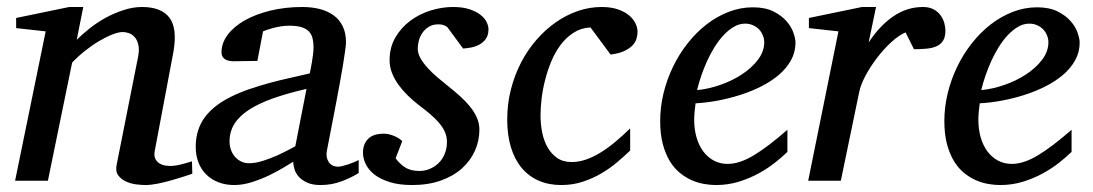

<svg xmlns="http://www.w3.org/2000/svg" viewBox="-20 -514 3107 546"><path d="M526.9 -20Q520.5 -17.6 504.6 -12.5Q488.8 -7.3 469.2 -1.7Q449.7 3.9 429.2 8.1Q408.7 12.2 393.1 12.2Q384.3 12.2 368.9 10.5Q353.5 8.8 339.4 2.7Q325.2 -3.4 316.4 -15.1Q307.6 -26.9 312 -46.9L373 -354Q376.5 -374 373.3 -387.2Q370.1 -400.4 363 -408.4Q356 -416.5 346.7 -419.7Q337.4 -422.9 329.1 -422.9Q316.9 -422.9 299.1 -415.8Q281.2 -408.7 261.5 -397Q241.7 -385.3 221.7 -369.4Q201.7 -353.5 185.1 -335.9L116.2 0H22.9L109.9 -424.8L25.9 -434.1V-462.9L176.8 -494.1H216.8L198.2 -400.9Q214.8 -417.5 236.3 -434.3Q257.8 -451.2 282.2 -464.4Q306.6 -477.5 332.8 -485.8Q358.9 -494.1 383.8 -494.1Q438.5 -494.1 461.7 -463.9Q484.9 -433.6 473.1 -366.2L419.9 -84Q417.5 -69.8 422.1 -61.5Q426.8 -53.2 434.3 -48.8Q441.9 -44.4 450.2 -43.2Q458.5 -42 462.9 -42Q476.6 -42 492.7 -45.9Q508.8 -49.8 525.9 -55.2Z M851.6 -261.2Q796.4 -248.5 755.4 -233.9Q714.4 -219.2 687 -201.2Q659.7 -183.1 646.2 -161.1Q632.8 -139.2 632.8 -111.8Q632.8 -98.6 637 -87.4Q641.1 -76.2 648.4 -67.9Q655.8 -59.6 665.8 -54.7Q675.8 -49.8 688 -49.8Q706.1 -49.8 727.1 -56.4Q748 -63 767.1 -71.5Q786.1 -80.1 800.8 -87.9Q815.4 -95.7 819.8 -98.1ZM1000 -22Q980 -9.3 951.7 1.5Q923.3 12.2 891.6 12.2Q869.1 12.2 854.2 5.6Q839.4 -1 830.3 -10.7Q821.3 -20.5 817.6 -32.2Q814 -43.9 814 -54.2Q805.2 -48.8 787.1 -37.8Q769 -26.9 745.8 -15.6Q722.7 -4.4 696.5 3.9Q670.4 12.2 646 12.2Q621.6 12.2 601.3 4.4Q581.1 -3.4 566.7 -17.6Q552.2 -31.7 544.4 -51.8Q536.6 -71.8 536.6 -96.2Q536.6 -122.1 543.5 -143.3Q550.3 -164.6 563.2 -181.6Q576.2 -198.7 594.2 -212.6Q612.3 -226.6 634.8 -237.8Q661.1 -251 689 -260.5Q716.8 -270 745.4 -277.8Q773.9 -285.6 803 -292Q832 -298.3 860.8 -305.2Q861.3 -308.6 863.3 -317.1Q865.2 -325.7 866.9 -336.4Q868.7 -347.2 870.1 -358.6Q871.6 -370.1 871.6 -379.9Q871.6 -394 868.7 -405.5Q865.7 -417 858.2 -424.8Q850.6 -432.6 837.2 -436.8Q823.7 -440.9 802.7 -440.9Q790.5 -440.9 778.6 -439Q766.6 -437 756.3 -434.3Q746.1 -431.6 738.8 -429Q731.4 -426.3 728 -424.8L711.9 -340.8L645 -339.8Q627.9 -339.8 618.9 -346.2Q609.9 -352.5 609.9 -365.2Q609.9 -391.6 627.4 -415Q645 -438.5 676 -456.1Q707 -473.6 749 -483.9Q791 -494.1 839.8 -494.1Q866.2 -494.1 888.7 -488.5Q911.1 -482.9 928 -470.9Q944.8 -459 954.3 -439.9Q963.9 -420.9 963.9 -394Q963.9 -386.2 961.4 -368.9Q959 -351.6 955.3 -328.6Q951.7 -305.7 946.5 -278.6Q941.4 -251.5 936.5 -224.6Q924.3 -161.6 909.7 -85.9Q905.8 -67.4 914.6 -53.7Q923.3 -40 941.9 -40Q945.3 -40 953.1 -41.7Q960.9 -43.5 969.7 -46.4Q978.5 -49.3 986.8 -52.7Q995.1 -56.2 1000 -59.1Z M1369.1 -431.2Q1369.1 -413.6 1361.3 -403.1Q1353.5 -392.6 1342.3 -386.7Q1331.1 -380.9 1318.6 -378.7Q1306.2 -376.5 1296.9 -376L1252 -437Q1249 -439.5 1242.7 -442.1Q1236.3 -444.8 1227.1 -444.8Q1210.4 -444.8 1199.2 -437.7Q1188 -430.7 1180.9 -420.2Q1173.8 -409.7 1170.9 -397.7Q1168 -385.7 1168 -376Q1168 -362.3 1175.8 -348.4Q1183.6 -334.5 1196.3 -320.6Q1209 -306.6 1224.9 -293.2Q1240.7 -279.8 1256.8 -267.1Q1273.4 -253.9 1288.8 -240Q1304.2 -226.1 1316.4 -211.2Q1328.6 -196.3 1335.9 -179.7Q1343.3 -163.1 1343.3 -145Q1343.3 -114.3 1330.8 -85.9Q1318.4 -57.6 1294.2 -35.6Q1270 -13.7 1234.1 -0.7Q1198.2 12.2 1151.9 12.2Q1115.7 12.2 1089.4 4.2Q1063 -3.9 1045.9 -16.8Q1028.8 -29.8 1020.5 -46.4Q1012.2 -63 1012.2 -80.1Q1012.2 -104 1026.6 -118.9Q1041 -133.8 1071.8 -133.8Q1081.1 -133.8 1089.4 -131.3Q1097.7 -128.9 1104.5 -125.7Q1111.3 -122.6 1116.5 -118.9Q1121.6 -115.2 1124 -112.8L1105 -64Q1115.7 -48.8 1131.6 -38.3Q1147.5 -27.8 1172.9 -27.8Q1188 -27.8 1202.1 -33.7Q1216.3 -39.6 1227.3 -50.3Q1238.3 -61 1244.6 -76.4Q1251 -91.8 1251 -110.8Q1251 -126 1244.9 -139.4Q1238.8 -152.8 1227.8 -165.5Q1216.8 -178.2 1201.9 -190.7Q1187 -203.1 1168.9 -216.8Q1153.3 -229 1138.9 -243.2Q1124.5 -257.3 1113 -273.2Q1101.6 -289.1 1094.7 -306.6Q1087.9 -324.2 1087.9 -342.8Q1087.9 -379.4 1104.5 -407.7Q1121.1 -436 1147.2 -455.3Q1173.3 -474.6 1205.3 -484.4Q1237.3 -494.1 1268.1 -494.1Q1296.4 -494.1 1315.7 -487.5Q1335 -481 1346.9 -471.4Q1358.9 -461.9 1364 -450.9Q1369.1 -439.9 1369.1 -431.2Z M1793 -423.8Q1793 -414.1 1790 -403.8Q1787.1 -393.6 1778.6 -384.8Q1770 -376 1755.1 -368.9Q1740.2 -361.8 1716.3 -358.9L1659.2 -436Q1632.3 -434.6 1611.3 -421.1Q1590.3 -407.7 1574.5 -386.7Q1558.6 -365.7 1547.6 -339.1Q1536.6 -312.5 1529.8 -285.2Q1522.9 -257.8 1520 -231.9Q1517.1 -206.1 1517.1 -186Q1517.1 -161.6 1521.7 -137.9Q1526.4 -114.3 1536.9 -95.5Q1547.4 -76.7 1564.2 -64.9Q1581.1 -53.2 1606 -53.2Q1626 -53.2 1646.5 -60.3Q1667 -67.4 1687.7 -80.1Q1708.5 -92.8 1729.5 -110.4Q1750.5 -127.9 1772 -148.9V-85.9Q1756.3 -70.8 1736.3 -53.7Q1716.3 -36.6 1691.9 -22Q1667.5 -7.3 1638.4 2.4Q1609.4 12.2 1576.2 12.2Q1540.5 12.2 1512 -0.2Q1483.4 -12.7 1463.6 -36.4Q1443.8 -60.1 1433.1 -94.7Q1422.4 -129.4 1422.4 -173.8Q1422.4 -218.8 1432.9 -259.8Q1443.4 -300.8 1461.9 -336.4Q1480.5 -372.1 1505.9 -401.1Q1531.2 -430.2 1561 -450.9Q1590.8 -471.7 1623.8 -482.9Q1656.7 -494.1 1690.9 -494.1Q1717.8 -494.1 1737.3 -487.3Q1756.8 -480.5 1769 -470.2Q1781.2 -460 1787.1 -447.5Q1793 -435.1 1793 -423.8Z M2153.3 -394Q2153.3 -403.8 2149.4 -413.3Q2145.5 -422.9 2138.7 -430.2Q2131.8 -437.5 2121.6 -442.1Q2111.3 -446.8 2099.1 -446.8Q2082.5 -446.8 2067.4 -438Q2052.2 -429.2 2038.3 -414.6Q2024.4 -399.9 2012.5 -380.9Q2000.5 -361.8 1991 -340.8Q1981.4 -319.8 1974.1 -298.3Q1966.8 -276.9 1962.4 -257.8Q1994.1 -260.7 2028.1 -272.5Q2062 -284.2 2089.8 -302.5Q2117.7 -320.8 2135.5 -344.2Q2153.3 -367.7 2153.3 -394ZM2242.2 -393.1Q2242.2 -365.7 2229.5 -342.8Q2216.8 -319.8 2195.1 -301.3Q2173.3 -282.7 2144.8 -268.3Q2116.2 -253.9 2084.7 -243.9Q2053.2 -233.9 2020.5 -227.8Q1987.8 -221.7 1958 -220.2Q1956.5 -210.4 1955.3 -196.8Q1954.1 -183.1 1954.1 -173.8Q1954.1 -146.5 1960.7 -123.5Q1967.3 -100.6 1979.7 -83.7Q1992.2 -66.9 2009.8 -57.4Q2027.3 -47.9 2049.3 -47.9Q2083 -47.9 2123.5 -72.3Q2164.1 -96.7 2219.2 -145V-82Q2205.1 -68.4 2184.6 -52Q2164.1 -35.6 2137.9 -21.2Q2111.8 -6.8 2081.1 2.7Q2050.3 12.2 2016.1 12.2Q2001 12.2 1983.2 9.3Q1965.3 6.3 1947.8 -1.2Q1930.2 -8.8 1913.8 -22Q1897.5 -35.2 1885 -55.4Q1872.6 -75.7 1865 -103.8Q1857.4 -131.8 1857.4 -169.9Q1857.4 -209.5 1866.9 -248.8Q1876.5 -288.1 1893.8 -324Q1911.1 -359.9 1935.5 -390.9Q1960 -421.9 1989.3 -444.6Q2018.6 -467.3 2052 -480.2Q2085.4 -493.2 2121.1 -493.2Q2155.8 -493.2 2179 -481.7Q2202.1 -470.2 2216.3 -454.1Q2230.5 -438 2236.3 -420.9Q2242.2 -403.8 2242.2 -393.1Z M2668.5 -426.8Q2668.5 -409.2 2662.1 -398.7Q2655.8 -388.2 2644 -382.8Q2632.3 -377.4 2616 -375.7Q2599.6 -374 2579.1 -374L2555.2 -421.9Q2536.6 -414.1 2515.4 -394.8Q2494.1 -375.5 2475.1 -350.8Q2456.1 -326.2 2441.9 -300Q2427.7 -273.9 2423.3 -252L2371.1 0H2278.3L2364.3 -424.8L2280.3 -434.1V-462.9L2431.2 -494.1H2471.2L2450.2 -393.1Q2481 -440.4 2520 -467.3Q2559.1 -494.1 2604.5 -494.1Q2622.6 -494.1 2634.8 -487.5Q2647 -481 2654.5 -470.7Q2662.1 -460.4 2665.3 -448.7Q2668.5 -437 2668.5 -426.8Z M2961.4 -394Q2961.4 -403.8 2957.5 -413.3Q2953.6 -422.9 2946.8 -430.2Q2939.9 -437.5 2929.7 -442.1Q2919.4 -446.8 2907.2 -446.8Q2890.6 -446.8 2875.5 -438Q2860.4 -429.2 2846.4 -414.6Q2832.5 -399.9 2820.6 -380.9Q2808.6 -361.8 2799.1 -340.8Q2789.6 -319.8 2782.2 -298.3Q2774.9 -276.9 2770.5 -257.8Q2802.2 -260.7 2836.2 -272.5Q2870.1 -284.2 2897.9 -302.5Q2925.8 -320.8 2943.6 -344.2Q2961.4 -367.7 2961.4 -394ZM3050.3 -393.1Q3050.3 -365.7 3037.6 -342.8Q3024.9 -319.8 3003.2 -301.3Q2981.4 -282.7 2952.9 -268.3Q2924.3 -253.9 2892.8 -243.9Q2861.3 -233.9 2828.6 -227.8Q2795.9 -221.7 2766.1 -220.2Q2764.6 -210.4 2763.4 -196.8Q2762.2 -183.1 2762.2 -173.8Q2762.2 -146.5 2768.8 -123.5Q2775.4 -100.6 2787.8 -83.7Q2800.3 -66.9 2817.9 -57.4Q2835.4 -47.9 2857.4 -47.9Q2891.1 -47.9 2931.6 -72.3Q2972.2 -96.7 3027.3 -145V-82Q3013.2 -68.4 2992.7 -52Q2972.2 -35.6 2946 -21.2Q2919.9 -6.8 2889.2 2.7Q2858.4 12.2 2824.2 12.2Q2809.1 12.2 2791.3 9.3Q2773.4 6.3 2755.9 -1.2Q2738.3 -8.8 2721.9 -22Q2705.6 -35.2 2693.1 -55.4Q2680.7 -75.7 2673.1 -103.8Q2665.5 -131.8 2665.5 -169.9Q2665.5 -209.5 2675 -248.8Q2684.6 -288.1 2701.9 -324Q2719.2 -359.9 2743.7 -390.9Q2768.1 -421.9 2797.4 -444.6Q2826.7 -467.3 2860.1 -480.2Q2893.6 -493.2 2929.2 -493.2Q2963.9 -493.2 2987.1 -481.7Q3010.3 -470.2 3024.4 -454.1Q3038.6 -438 3044.4 -420.9Q3050.3 -403.8 3050.3 -393.1Z"/></svg>

Font: Charis SIL Phon
Style: Italic
Weight: 400
Italic angle: -11°
Foundry: SIL International
Version: Version 5.000